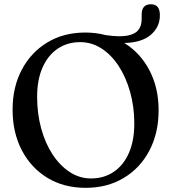

<svg xmlns="http://www.w3.org/2000/svg" viewBox="-20 -866 800 900"><path d="M380 -713.5Q429.5 -713.5 475 -701.5Q540 -692 576.8 -699Q613.5 -706 628.8 -725.8Q644 -745.5 644 -775.5V-797.5Q644 -846 687.5 -846Q729.5 -846 729.5 -794.5Q729.5 -739 686.5 -702.5Q643.5 -666 562.5 -664.5Q637.5 -618.5 680.5 -536.5Q723.5 -454.5 723.5 -349.5Q723.5 -242 680.2 -160Q637 -78 560 -31.8Q483 14.5 381.5 14.5Q279.5 14.5 202.5 -32.2Q125.5 -79 82.2 -161.8Q39 -244.5 39 -352Q39 -457.5 82 -539Q125 -620.5 201.8 -667Q278.5 -713.5 380 -713.5ZM609.5 -286.5Q609.5 -365 590.2 -434Q571 -503 536.8 -555.8Q502.5 -608.5 456.2 -638.5Q410 -668.5 356 -668.5Q295.5 -668.5 250 -637.5Q204.5 -606.5 179.2 -549Q154 -491.5 154 -412.5Q154 -333.5 173 -264Q192 -194.5 226.5 -142Q261 -89.5 307 -59.5Q353 -29.5 406.5 -29.5Q467 -29.5 512.8 -60.2Q558.5 -91 584 -148.5Q609.5 -206 609.5 -286.5Z"/></svg>

Font: Fraunces 72pt S050
Style: Regular
Weight: 400
Version: Version 1.000; ttfautohint (v1.8.3)